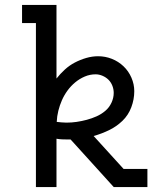

<svg xmlns="http://www.w3.org/2000/svg" viewBox="-20 -755 640 775"><path d="M125 0V-662H69V-735H208V-438Q223 -457 241.5 -474Q260 -491 282 -502.5Q304 -514 328 -521Q352 -528 376 -528Q405 -528 431.5 -517.5Q458 -507 478.5 -487.5Q499 -468 510.5 -441.5Q522 -415 522 -387Q522 -354 510 -322Q498 -290 474 -267Q450 -244 420 -229.5Q390 -215 358 -206L479 -73H575V0H439L343 -106L265 -192Q262 -192 259 -192Q256 -192 253 -192Q242 -192 230.5 -192.5Q219 -193 208 -195V0ZM248 -260Q269 -260 289.5 -263Q310 -266 330.5 -271.5Q351 -277 370 -285.5Q389 -294 405 -307.5Q421 -321 430 -340.5Q439 -360 439 -380Q439 -395 433.5 -409Q428 -423 418 -433Q408 -443 394 -449Q380 -455 366 -455Q343 -455 322 -446Q301 -437 283.5 -422.5Q266 -408 252.5 -389.5Q239 -371 230 -350.5Q221 -330 215.5 -308Q210 -286 209 -263Q219 -262 228.5 -261Q238 -260 248 -260Z"/></svg>

Font: Iosevka Meiseki Sans
Style: Regular
Weight: 400
Monospace: yes
Designer: Belleve Invis
Foundry: Belleve Invis
Version: Version 11.2.6; ttfautohint (v1.8.4)